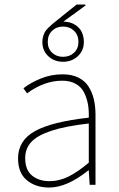

<svg xmlns="http://www.w3.org/2000/svg" viewBox="-20 -820 526 852"><path d="M198.2 12.2Q138.2 12.2 99.1 -20.3Q60.1 -52.7 60.1 -117.2Q60.1 -196.3 134.8 -238Q209.5 -279.8 374 -297.9Q375 -330.1 370.4 -356.9Q365.7 -383.8 353.5 -408.7Q341.3 -433.6 316.4 -447.8Q291.5 -461.9 255.9 -461.9Q176.3 -461.9 100.1 -405.8L84 -428.2Q113.3 -451.7 159.4 -470.9Q205.6 -490.2 257.8 -490.2Q298.3 -490.2 327.6 -475.8Q356.9 -461.4 373 -435.8Q389.2 -410.2 396.5 -379.2Q403.8 -348.1 403.8 -310.1V0H377.9L374 -64H372.1Q277.3 12.2 198.2 12.2ZM200.2 -16.1Q242.2 -16.1 283.2 -36.1Q324.2 -56.2 374 -98.1V-272Q270 -260.3 207.5 -239.5Q145 -218.8 118.4 -189.5Q91.8 -160.2 91.8 -118.2Q91.8 -65.9 122.1 -41Q152.3 -16.1 200.2 -16.1ZM168 -633.8Q168 -647.5 171.6 -659.2Q175.3 -670.9 179.2 -678.2Q183.1 -685.5 195.1 -697.3Q207 -709 213.1 -713.9Q219.2 -718.8 237.8 -733.9L319.8 -799.8H357.9L359.9 -795.9L261.2 -724.1Q292.5 -723.6 313.7 -709.7Q335 -695.8 343.5 -676.3Q352.1 -656.7 352.1 -633.8Q352.1 -595.2 325.4 -570.6Q298.8 -545.9 259.8 -545.9Q220.7 -545.9 194.3 -570.6Q168 -595.2 168 -633.8ZM328.1 -633.8Q328.1 -664.6 308.6 -683.3Q289.1 -702.1 259.8 -702.1Q230.5 -702.1 211.2 -683.3Q191.9 -664.6 191.9 -633.8Q191.9 -604.5 211.2 -586.2Q230.5 -567.9 259.8 -567.9Q289.1 -567.9 308.6 -586.2Q328.1 -604.5 328.1 -633.8Z"/></svg>

Font: Source Sans 3 ExtraLight
Style: Regular
Weight: 200
Designer: Paul D. Hunt
Foundry: Adobe
Version: Version 3.052;hotconv 1.1.0;makeotfexe 2.6.0